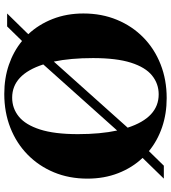

<svg xmlns="http://www.w3.org/2000/svg" viewBox="28 -796 781 876"><g transform="rotate(-90 418.0 -357.5)"><path d="M428 -728Q499.5 -728 560.8 -707Q622 -686 669.5 -647L736 -715H795L700.5 -618.5Q745 -571 770 -507Q795 -443 795 -367Q795 -283.5 766.2 -214Q737.5 -144.5 685.5 -93.5Q633.5 -42.5 563 -14.8Q492.5 13 409 13Q337.5 13 276 -8Q214.5 -29 167 -68L100.5 0H41.5L136 -97Q91.5 -144 66.5 -208Q41.5 -272 41.5 -348.5Q41.5 -432 70.2 -501.2Q99 -570.5 151 -621.5Q203 -672.5 273.5 -700.2Q344 -728 428 -728ZM244.5 -392Q244.5 -289.5 261 -213L562.5 -550Q516.5 -692 411 -692Q362 -692 324.5 -661.5Q287 -631 265.8 -565Q244.5 -499 244.5 -392ZM426 -23.5Q474.5 -23.5 512 -53.8Q549.5 -84 570.5 -150Q591.5 -216 591.5 -323Q591.5 -425.5 575.5 -502L274 -165Q320 -23.5 426 -23.5Z"/></g></svg>

Font: Newsreader 72pt
Style: Bold
Weight: 700
Designer: Hugues Gentile
Foundry: Production Type
Version: Version 1.003; ttfautohint (v1.8.3)